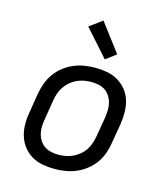

<svg xmlns="http://www.w3.org/2000/svg" viewBox="-114 -853 828 950"><g transform="rotate(15 300.0 -378.0)"><path d="M254 8Q222 8 192 2.5Q162 -3 136.5 -18Q111 -33 93 -56Q75 -79 66 -107.5Q57 -136 56.5 -167Q56 -198 62 -230L78 -330Q83 -357 92.5 -384Q102 -411 119 -435Q136 -459 159.5 -477.5Q183 -496 210 -507.5Q237 -519 264.5 -523.5Q292 -528 319 -528Q351 -528 381 -522.5Q411 -517 436.5 -502Q462 -487 480.5 -464Q499 -441 507.5 -412.5Q516 -384 516.5 -353Q517 -322 512 -290L495 -190Q491 -163 481.5 -136Q472 -109 455 -85Q438 -61 414.5 -42.5Q391 -24 364 -12.5Q337 -1 309 3.5Q281 8 254 8ZM254 -65Q273 -65 292 -68.5Q311 -72 328.5 -80.5Q346 -89 361.5 -102Q377 -115 387.5 -131.5Q398 -148 404 -166Q410 -184 413 -202L430 -302Q433 -322 433.5 -341Q434 -360 429.5 -378Q425 -396 415 -411.5Q405 -427 390.5 -437Q376 -447 357 -451Q338 -455 319 -455Q300 -455 281.5 -451.5Q263 -448 245 -439.5Q227 -431 212 -418Q197 -405 186 -388.5Q175 -372 169 -354Q163 -336 160 -318L144 -218Q140 -198 139.5 -179Q139 -160 143.5 -142Q148 -124 158 -108.5Q168 -93 183 -83Q198 -73 216.5 -69Q235 -65 254 -65ZM354 -580 233 -716 298 -764 407 -620Z"/></g></svg>

Font: Iosevka Aile
Style: Italic
Weight: 400
Italic angle: -9°
Designer: Belleve Invis
Foundry: Belleve Invis
Version: Version 28.0.1; ttfautohint (v1.8.4)